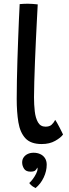

<svg xmlns="http://www.w3.org/2000/svg" viewBox="-20 -736 362 1005"><path d="M310 -32Q298.5 -15.5 269 1.2Q239.5 18 198.5 18Q141 18 113 -12.2Q85 -42.5 76.2 -96Q67.5 -149.5 67.5 -218Q67.5 -262 68.5 -314Q69.5 -366 71.2 -421.5Q73 -477 75 -530.8Q77 -584.5 79 -631.8Q81 -679 83 -714.5Q106 -716.5 125 -716.5Q138 -716.5 151 -715.5Q164 -714.5 177.5 -713Q175.5 -677 173 -627.8Q170.5 -578.5 167.8 -523Q165 -467.5 163 -412Q161 -356.5 159.5 -308.5Q158 -260.5 158 -226.5Q158 -188.5 162 -153.2Q166 -118 179 -95.5Q192 -73 218.5 -73Q239 -73 250 -83Q261 -93 269 -108.5Q272 -104.5 278.2 -93.8Q284.5 -83 291.2 -69.8Q298 -56.5 303.2 -46Q308.5 -35.5 310 -32ZM166 248.5Q162 247 151.5 240Q141 233 133 222Q142 214.5 152 201Q162 187.5 169.2 173Q176.5 158.5 176.5 148Q176.5 143.5 175 141Q172.5 149 165.2 155.8Q158 162.5 140 162.5Q115.5 162.5 105.8 147Q96 131.5 96 114.5Q96 99 103.8 87.8Q111.5 76.5 125 70Q138.5 63.5 156 63.5Q175.5 63.5 191 70.8Q206.5 78 215.5 92Q224.5 106 224.5 126Q224.5 159.5 208.8 193Q193 226.5 166 248.5Z"/></svg>

Font: Grandstander Thin
Style: Regular
Weight: 400
Version: Version 1.200